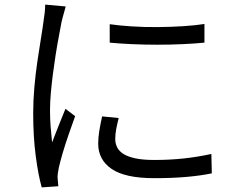

<svg xmlns="http://www.w3.org/2000/svg" viewBox="-20 -780 1040 833"><path d="M456 -675Q497 -669 551.5 -665.5Q606 -662 664.5 -662.5Q723 -663 776.5 -666.5Q830 -670 867 -676V-595Q827 -591 773.5 -588.5Q720 -586 662.5 -586Q605 -586 551 -588.5Q497 -591 456 -595ZM495 -268Q488 -241 484 -219Q480 -197 480 -176Q480 -159 487.5 -142.5Q495 -126 513.5 -113.5Q532 -101 565 -93.5Q598 -86 649 -86Q717 -86 777 -92.5Q837 -99 897 -112L899 -28Q852 -18 789.5 -12.5Q727 -7 649 -7Q523 -7 464.5 -47Q406 -87 406 -157Q406 -182 410.5 -210.5Q415 -239 423 -275ZM265 -752Q263 -744 259.5 -731.5Q256 -719 252.5 -706.5Q249 -694 247 -685Q242 -657 235 -620.5Q228 -584 221.5 -542.5Q215 -501 209.5 -458.5Q204 -416 200.5 -376Q197 -336 197 -302Q197 -265 199.5 -232Q202 -199 206 -162Q215 -185 225 -211Q235 -237 245.5 -262.5Q256 -288 264 -308L306 -276Q293 -240 278 -197Q263 -154 251.5 -114.5Q240 -75 235 -52Q233 -41 231 -28Q229 -15 230 -7Q231 1 231.5 10.5Q232 20 233 28L161 33Q146 -20 135 -103.5Q124 -187 124 -288Q124 -343 129 -400.5Q134 -458 142 -512.5Q150 -567 157.5 -612.5Q165 -658 169 -689Q172 -707 174 -725.5Q176 -744 176 -760Z"/></svg>

Font: Noto Sans JP Thin
Style: Regular
Weight: 400
Version: Version 2.004-H2;hotconv 1.0.118;makeotfexe 2.5.65603